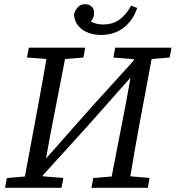

<svg xmlns="http://www.w3.org/2000/svg" viewBox="-20 -898 840 918"><path d="M522 -623 531 -670H800L791 -623L705 -616L648 -311Q636 -247 625 -183Q614 -119 603 -55L695 -47L687 0H417L426 -47L514 -54L585 -420L604 -527L395 -291L186 -61L185 -55L283 -47L274 0H4L13 -47L99 -54L156 -360Q168 -424 179.5 -488Q191 -552 202 -616L109 -623L118 -670H387L379 -623L291 -616L220 -251L200 -140L413 -381L619 -608L620 -615ZM463 -731Q409 -731 372.5 -757.5Q336 -784 334 -830Q339 -849 352 -863.5Q365 -878 388 -878Q404 -878 417 -867.5Q430 -857 430 -836Q430 -814 414 -795Q440 -781 473 -781Q521 -781 553 -805.5Q585 -830 607 -871L636 -860Q615 -798 570 -764.5Q525 -731 463 -731Z"/></svg>

Font: Source Serif 4 SmText
Style: Italic
Weight: 400
Italic angle: -12°
Designer: Frank Grießhammer
Foundry: Adobe
Version: Version 4.005;hotconv 1.1.0;makeotfexe 2.6.0